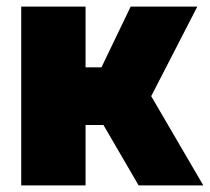

<svg xmlns="http://www.w3.org/2000/svg" viewBox="-20 -559 633 579"><path d="M44 0V-539H238V-356H286L374 -539H575L436 -269L593 0H398L292 -182H238V0Z"/></svg>

Font: Exo Thin Black
Style: Regular
Weight: 900
Version: Version 2.000